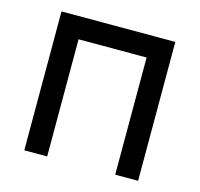

<svg xmlns="http://www.w3.org/2000/svg" viewBox="-84 -631 751 721"><g transform="rotate(15 291.0 -270.0)"><path d="M69.5 0V-540H512V0H423V-455.5H158.5V0Z"/></g></svg>

Font: Cns Manrope Med
Style: Regular
Weight: 500
Designer: Mikhail Sharanda
Foundry: Mikhail Sharanda
Version: Version 4.504